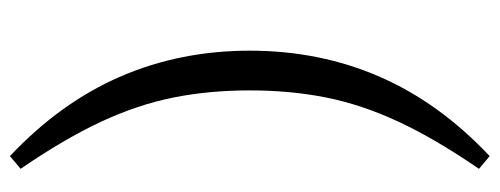

<svg xmlns="http://www.w3.org/2000/svg" viewBox="-322 -466 982 377"><g transform="rotate(90 168.5 -278.0)"><path d="M158 -278Q158 -198 172 -128Q186 -58 219.5 14Q253 86 312 172L287 193Q182 94 131 -23.5Q80 -141 80 -278Q80 -415 131 -532.5Q182 -650 287 -749L312 -728Q253 -642 219.5 -570Q186 -498 172 -428Q158 -358 158 -278Z"/></g></svg>

Font: Adobe Variable Font Prototype
Style: Regular
Weight: 389
Designer: Frank Grießhammer
Foundry: Adobe
Version: Version 1.004;hotconv 1.0.113;makeotfexe 2.5.65598